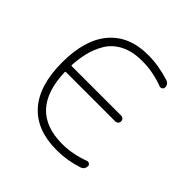

<svg xmlns="http://www.w3.org/2000/svg" viewBox="-149 -682 795 795"><g transform="rotate(45 248.5 -284.5)"><path d="M86.9 -304.7Q86.9 -300.8 91.8 -300.8H378.9Q386.7 -300.8 391.6 -295.9Q396.5 -291 396.5 -283.7Q396.5 -276.4 391.6 -271.5Q386.7 -266.6 378.9 -266.6H91.8Q86.9 -266.6 86.9 -262.7Q93.8 -44.9 290 -44.9Q349.6 -44.9 413.1 -68.4Q418.9 -70.3 424.8 -66.4Q430.7 -62.5 430.7 -56.6Q430.7 -37.1 413.1 -30.3Q352.5 -10.7 294.9 -10.7Q292 -10.7 290 -10.7Q173.8 -10.7 112.3 -80.1Q50.8 -149.4 50.8 -284.2Q50.8 -417 110.8 -487.3Q170.9 -557.6 281.2 -557.6Q342.8 -557.6 407.2 -537.1Q425.8 -531.2 425.8 -511.7Q425.8 -504.9 419.9 -501Q414.1 -497.1 407.2 -499Q343.8 -522.5 285.2 -522.5Q283.2 -522.5 281.2 -522.5Q224.6 -522.5 185.5 -502.4Q146.5 -482.4 126 -447.8Q105.5 -413.1 96.7 -375Q88.9 -339.8 86.9 -304.7Z"/></g></svg>

Font: Gen Jyuu Gothic ExtraLight
Style: Regular
Weight: 100
Designer: [Source Han Sans]
Ryoko NISHIZUKA  (kana & ideographs); Paul D. Hunt (Latin, Greek & Cyrillic); Wenlong ZHANG  (bopomofo
Version: Version 1.002.20150607